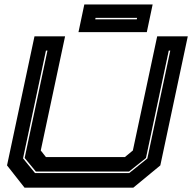

<svg xmlns="http://www.w3.org/2000/svg" viewBox="-20 -868 888 888"><path d="M93.5 0 12.5 -103 139.5 -700H281L168.5 -172L192.5 -141.5H557.5L594.5 -172L707 -700H848.5L721.5 -103L596.5 0ZM142 -67.5H577.5L661.5 -135L767.5 -634H760.5L655 -137L576.5 -74.5H146L94 -137.5L199.5 -634H192.5L86.5 -135.5ZM343 -719.5 370 -847.5H686L659 -719.5ZM420.5 -778.5H612.5L614 -785.5H422Z"/></svg>

Font: Tourney Expanded ExtraBold
Style: Italic
Weight: 800
Width: 7
Italic angle: -12°
Designer: Tyler Finck
Foundry: Etcetera Type Co
Version: Version 1.010; ttfautohint (v1.8.3)